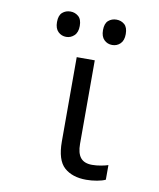

<svg xmlns="http://www.w3.org/2000/svg" viewBox="-84 -803 731 880"><g transform="rotate(10 281.5 -363.5)"><path d="M377 10Q312 10 274.5 -23.5Q237 -57 237 -144V-536H321V-147Q321 -104 338 -83Q355 -62 392 -62Q412 -62 433.5 -66Q455 -70 466 -74V-6Q452 1 427 5.5Q402 10 377 10ZM387 -619Q365 -619 349.5 -634Q334 -649 334 -679Q334 -710 349.5 -723.5Q365 -737 387 -737Q409 -737 424.5 -723.5Q440 -710 440 -679Q440 -649 424.5 -634Q409 -619 387 -619ZM173 -619Q151 -619 135.5 -634Q120 -649 120 -679Q120 -710 135.5 -723.5Q151 -737 173 -737Q194 -737 210 -723.5Q226 -710 226 -679Q226 -649 210 -634Q194 -619 173 -619Z"/></g></svg>

Font: Noto Sans Mono SemiCondensed
Style: Regular
Weight: 400
Width: 4
Designer: Monotype Design Team
Foundry: Monotype Imaging Inc.
Version: Version 2.014